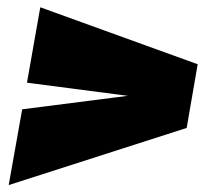

<svg xmlns="http://www.w3.org/2000/svg" viewBox="-20 -514 613 541"><path d="M4.5 7.5 506 -153.5 537 -333 93.5 -493.5 56 -281 340 -244 42.5 -206Z"/></svg>

Font: Anybody Expanded Black
Style: Italic
Weight: 900
Width: 7
Italic angle: -10°
Version: Version 1.113;gftools[0.9.25]